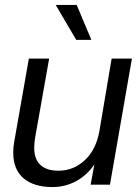

<svg xmlns="http://www.w3.org/2000/svg" viewBox="-20 -756 568 786"><path d="M194.8 9.8Q118.7 9.8 76.4 -26.1Q34.2 -62 34.2 -130.9Q34.2 -154.8 38.1 -174.8L98.1 -516.1H181.2L123 -188Q120.1 -166.5 120.1 -149.9Q120.1 -104.5 145.5 -80.8Q170.9 -57.1 219.2 -57.1Q281.2 -57.1 327.6 -100.6Q374 -144 387.2 -221.2L437 -516.1H520L430.2 0H351.1L366.2 -83Q336.4 -38.6 291.5 -14.4Q246.6 9.8 194.8 9.8ZM354 -592.8H292L208 -735.8H293.9Z"/></svg>

Font: Creato Display
Style: Italic
Weight: 400
Italic angle: -10°
Version: Version 1.000